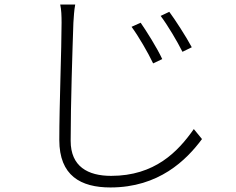

<svg xmlns="http://www.w3.org/2000/svg" viewBox="-20 -781 1040 845"><path d="M599 -681 559 -663C590 -621 631 -550 654 -502L694 -521C671 -571 622 -648 599 -681ZM725 -729 687 -711C718 -670 760 -599 783 -553L824 -573C799 -620 749 -697 725 -729ZM245 -761C250 -739 251 -711 251 -681C251 -566 241 -321 241 -165C241 -8 335 44 466 44C679 44 800 -76 869 -169L833 -213C763 -113 661 -7 469 -7C367 -7 291 -48 291 -161C291 -324 299 -566 303 -681C305 -710 306 -734 311 -761Z"/></svg>

Font: Noto Sans CJK JP Light
Style: Regular
Weight: 300
Designer: Ryoko NISHIZUKA (kana & ideographs); Paul D. Hunt (Latin, Greek & Cyrillic); Wenlong ZHANG (bopomofo); Sandoll Communica
Foundry: Adobe Systems Incorporated
Version: Version 1.004;PS 1.004;hotconv 1.0.82;makeotf.lib2.5.63406